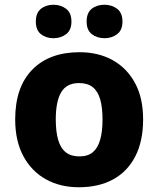

<svg xmlns="http://www.w3.org/2000/svg" viewBox="-20 -779 667 809"><path d="M583 -276Q583 -184 550 -120Q517 -56 456.5 -23Q396 10 312 10Q234 10 173.5 -23.5Q113 -57 78.5 -121Q44 -185 44 -276Q44 -412 116 -485.5Q188 -559 315 -559Q394 -559 454 -526Q514 -493 548.5 -430Q583 -367 583 -276ZM215 -276Q215 -225 225 -190Q235 -155 257 -137.5Q279 -120 314 -120Q350 -120 371 -137.5Q392 -155 402 -190Q412 -225 412 -275Q412 -327 402 -361Q392 -395 370.5 -412Q349 -429 313 -429Q261 -429 238 -390.5Q215 -352 215 -276ZM131 -688Q131 -725 152.5 -742Q174 -759 205 -759Q236 -759 258.5 -742Q281 -725 281 -688Q281 -652 258.5 -635Q236 -618 205 -618Q174 -618 152.5 -635Q131 -652 131 -688ZM345 -688Q345 -725 366.5 -742Q388 -759 420 -759Q451 -759 473.5 -742Q496 -725 496 -688Q496 -652 473.5 -635Q451 -618 421 -618Q389 -618 367 -635Q345 -652 345 -688Z"/></svg>

Font: Noto Sans Cham ExtraBold
Style: Regular
Weight: 800
Version: Version 2.002